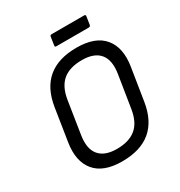

<svg xmlns="http://www.w3.org/2000/svg" viewBox="-189 -932 1006 1074"><g transform="rotate(-30 314.5 -395.0)"><path d="M290 -730Q280.3 -730 282.2 -740.2L290 -792Q291.5 -801.8 301.8 -801.8H512.2Q521.5 -801.8 520 -792L512.2 -740.2Q511.7 -735.8 508.1 -732.9Q504.4 -730 500 -730ZM289.1 12.2Q168 12.2 114.5 -52.7Q61 -117.7 79.1 -231.9L111.8 -440.9Q147.9 -667 383.8 -667Q504.9 -667 558.6 -602.1Q612.3 -537.1 594.2 -422.9L561 -213.9Q524.9 12.2 289.1 12.2ZM297.9 -63Q376 -63 420.7 -99.6Q465.3 -136.2 478 -214.8L511.2 -423.8Q524.4 -506.8 489.3 -549.3Q454.1 -591.8 375 -591.8Q295.9 -591.8 251.7 -555.2Q207.5 -518.6 194.8 -439.9L162.1 -231Q148.9 -147.9 184.1 -105.5Q219.2 -63 297.9 -63Z"/></g></svg>

Font: Sofia Sans
Style: Italic
Weight: 400
Italic angle: -9°
Designer: Botio Nikoltchev, Ani Petrova
Foundry: lettersoup
Version: Version 4.100